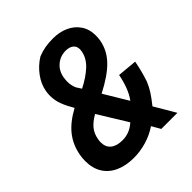

<svg xmlns="http://www.w3.org/2000/svg" viewBox="-203 -865 1007 1007"><g transform="rotate(-45 300.0 -362.0)"><path d="M18.5 -158.5Q18.5 -182 22.5 -203.5Q33.5 -265 70 -311.8Q106.5 -358.5 176.5 -396.5Q154.5 -433.5 142.2 -465.8Q130 -498 130 -534Q130 -549.5 133 -566Q140.5 -609.5 169.8 -649Q199 -688.5 240.5 -714Q267.5 -725 294.5 -729.8Q321.5 -734.5 354.5 -734.5Q401.5 -734.5 440 -717.2Q478.5 -700 501.2 -666.5Q524 -633 524 -586.5Q524 -570 521 -551Q510 -490 465.2 -443Q420.5 -396 329.5 -349L409.5 -216Q429.5 -243 443 -279.2Q456.5 -315.5 463.5 -353.5L572.5 -343.5Q563 -288.5 542 -225.5Q530 -197 514.5 -172.8Q499 -148.5 471 -113.5L539.5 3H420L392 -45.5Q352 -18.5 305.5 -4.8Q259 9 211.5 9Q152.5 9 109 -10.8Q65.5 -30.5 42 -68.2Q18.5 -106 18.5 -158.5ZM329.5 -136.5 230 -298Q194.5 -278 174.2 -254Q154 -230 147.5 -193.5Q145.5 -183.5 145.5 -171.5Q145.5 -136 168.8 -117.2Q192 -98.5 234.5 -98.5Q288 -98.5 329.5 -136.5ZM246.5 -522Q246.5 -491.5 258 -467L275.5 -440Q331.5 -468.5 368 -502.2Q404.5 -536 412.5 -579.5Q414 -587 414 -593.5Q414 -617.5 398 -629.8Q382 -642 355.5 -642Q316 -642 286.2 -617.2Q256.5 -592.5 249 -550Q246.5 -532.5 246.5 -522Z"/></g></svg>

Font: JuliaMono ExtraBold
Style: Italic
Weight: 800
Italic angle: -9°
Monospace: yes
Designer: cormullion
Foundry: corm
Version: Version 0.057; ttfautohint (v1.8.4)